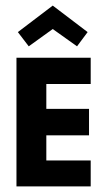

<svg xmlns="http://www.w3.org/2000/svg" viewBox="-20 -668 384 688"><path d="M305 -461H39V0H305V-93H146V-183H299V-278H146V-367H305ZM44 -553 83 -502 169 -564 256 -502 294 -553 169 -648Z"/></svg>

Font: Hussar Tani
Style: Bold
Weight: 700
Foundry: Cannot Into Space Fonts
Version: Version 0.92